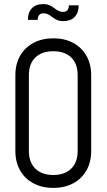

<svg xmlns="http://www.w3.org/2000/svg" viewBox="-20 -902 520 937"><path d="M359 -164V-536H425V-164ZM55 -164V-536H121V-164ZM425 -535H359Q359 -591 327.5 -621.5Q296 -652 240 -652V-715Q296 -715 337.5 -692.5Q379 -670 402 -629.5Q425 -589 425 -535ZM55 -535Q55 -589 78 -629.5Q101 -670 143 -692.5Q185 -715 240 -715V-652Q184 -652 152.5 -621.5Q121 -591 121 -535ZM425 -165Q425 -111 402 -70.5Q379 -30 337.5 -7.5Q296 15 240 15V-48Q296 -48 327.5 -79Q359 -110 359 -165ZM55 -165H121Q121 -110 152.5 -79Q184 -48 240 -48V15Q185 15 143 -7.5Q101 -30 78 -70.5Q55 -111 55 -165ZM290 -799Q271 -799 258.5 -804.5Q246 -810 236 -818Q226 -826 215.5 -831.5Q205 -837 190 -837V-882Q209 -882 221.5 -876.5Q234 -871 244 -863Q254 -855 264.5 -849.5Q275 -844 290 -844ZM116 -805Q116 -841 135.5 -861.5Q155 -882 190 -882V-837Q178 -837 171 -828.5Q164 -820 164 -805ZM290 -799V-844Q302 -844 309 -852.5Q316 -861 316 -876H364Q364 -840 344.5 -819.5Q325 -799 290 -799Z"/></svg>

Font: Akshar Light Light
Style: Regular
Weight: 300
Version: Version 1.100